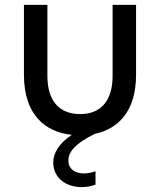

<svg xmlns="http://www.w3.org/2000/svg" viewBox="-20 -548 655 786"><path d="M198 117C198 182 252 218 314 218C332 218 352 215 371 208V153C354 159 338 162 323 162C287 162 260 144 260 109C260 74 287 40 368 0C462 -20 537 -90 537 -242V-528H441V-238C441 -133 391 -81 308 -81C225 -81 174 -132 174 -238V-528H78V-242C78 -76 167 -7 274 4C221 39 198 79 198 117Z"/></svg>

Font: Chess Sans Medium
Style: Regular
Weight: 500
Designer: Wolf Bōese
Foundry: Wolf Bōese
Version: Version 7.223;Glyphs 3.3 (3306)